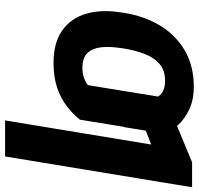

<svg xmlns="http://www.w3.org/2000/svg" viewBox="-34 -560 797 770"><g transform="rotate(90 365.0 -174.5)"><path d="M251.5 -106Q272.9 -106 290 -111.8Q307.1 -117.7 320.8 -127.9L349.6 -303.2H493.2L459.5 -96.2Q436.5 -66.9 405 -43Q373.5 -19 331.1 -4.6Q288.6 9.8 231.9 9.8Q149.9 9.8 100.8 -25.6Q51.8 -61 34.4 -121.6Q17.1 -182.1 28.8 -257.3L30.8 -271Q43.5 -353 81.5 -416.5Q119.6 -480 181.6 -516.4Q243.7 -552.7 327.6 -552.7Q379.4 -552.7 417.5 -534.9Q455.6 -517.1 480.5 -490.2Q505.4 -463.4 516.1 -436.5L489.3 -273.4L346.2 -283.2L366.7 -409.7Q357.9 -422.9 342.5 -430.2Q327.1 -437.5 303.7 -437.5Q261.2 -437.5 235.4 -414.8Q209.5 -392.1 195.3 -354.2Q181.2 -316.4 173.8 -271L171.9 -257.3Q165.5 -214.8 169.2 -180.7Q172.9 -146.5 192.1 -126.2Q211.4 -106 251.5 -106ZM730.5 -545.9 606.9 204.1H462.4L559.1 -381.8L435.5 -334L458.5 -474.6L630.4 -545.9Z"/></g></svg>

Font: Inter 28pt
Style: Bold Italic
Weight: 700
Italic angle: -9.3988°
Designer: Rasmus Andersson
Foundry: rsms
Version: Version 4.001;git-66647c0bb